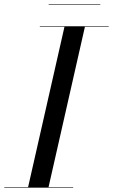

<svg xmlns="http://www.w3.org/2000/svg" viewBox="-60 -872 525 892"><path d="M166 -852.5H406V-850H166ZM-40 -2.5H70.5L239.5 -747.5H125V-750H445V-747.5H334.5L165.5 -2.5H280V0H-40Z"/></svg>

Font: Bodoni* 72pt
Style: Italic
Weight: 400
Italic angle: -13°
Version: Version 2.3